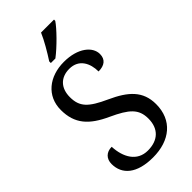

<svg xmlns="http://www.w3.org/2000/svg" viewBox="-287 -1000 1078 1078"><g transform="rotate(-45 252.0 -460.5)"><path d="M204 -784V-771H240C292 -810 366 -886 389 -921V-931H286C267 -886 232 -827 204 -784ZM235 10C370 10 459 -63 459 -190C459 -294 397 -349 287 -399C179 -448 144 -483 144 -560C144 -630 184 -675 254 -675C331 -675 360 -612 360 -548C407 -548 435 -569 435 -612C435 -669 372 -724 260 -724C144 -724 57 -656 57 -545C57 -435 112 -375 224 -324C330 -275 371 -240 371 -163C371 -83 323 -38 242 -38C157 -38 117 -110 113 -197C70 -197 44 -170 44 -129C44 -46 107 10 235 10Z"/></g></svg>

Font: Noto Serif Ethiopic SemiCondensed
Style: Regular
Weight: 400
Width: 4
Designer: Monotype Design Team
Foundry: Monotype Imaging Inc.
Version: Version 2.102